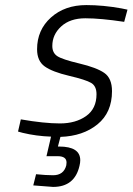

<svg xmlns="http://www.w3.org/2000/svg" viewBox="-20 -529 522 756"><path d="M213 48Q296 48 296 102Q296 112 293 124Q274 207 189 207L111 201L122 157Q161 161 189 161Q231 161 241 122Q242 116 242 111Q242 86 207 86H163L181 9Q123 7 69 -6L51 -11L62 -59Q154 -43 216 -43Q278 -43 319 -72Q360 -101 360 -158Q360 -190 339 -202.5Q318 -215 252 -230.5Q186 -246 156 -267.5Q126 -289 126 -335Q126 -411 180.5 -460Q235 -509 320 -509Q386 -509 458 -496L482 -491L469 -443Q376 -457 316 -457Q256 -457 221 -425Q186 -393 186 -348Q186 -321 205.5 -308Q225 -295 292.5 -279Q360 -263 390.5 -242Q421 -221 421 -170Q421 -86 364 -39.5Q307 7 218 10L208 48Z"/></svg>

Font: Titillium Web Light
Style: Italic
Weight: 300
Italic angle: -13°
Version: Version 1.002;PS 57.000;hotconv 1.0.70;makeotf.lib2.5.55311